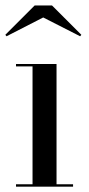

<svg xmlns="http://www.w3.org/2000/svg" viewBox="-21 -700 332 720"><path d="M141 -634.5 279.5 -564 284 -569.5 174 -679.5H109L-1 -569.5L3.5 -564ZM39 -9V0H253V-9H191V-460H39V-451H101V-9Z"/></svg>

Font: Bodoni* 24
Style: Regular
Weight: 400
Version: Version 2.3